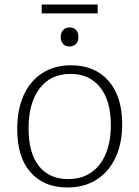

<svg xmlns="http://www.w3.org/2000/svg" viewBox="-20 -820 615 847"><path d="M294 -532Q398 -532 458.5 -463.5Q519 -395 519 -272Q519 -188 490 -125.5Q461 -63 407 -28Q353 7 277 7Q174 7 115 -59.5Q56 -126 56 -251Q56 -337 84.5 -400Q113 -463 166.5 -497.5Q220 -532 294 -532ZM291 -494Q203 -494 154.5 -429.5Q106 -365 106 -254Q106 -144 152 -87Q198 -30 280 -30Q341 -30 383 -59.5Q425 -89 447 -142.5Q469 -196 469 -268Q469 -376 421.5 -435Q374 -494 291 -494ZM411 -800V-761H164V-800ZM286 -615Q269 -615 258.5 -626Q248 -637 248 -656Q248 -677 259 -688Q270 -699 287 -699Q305 -699 315.5 -688Q326 -677 326 -656Q326 -636 314.5 -625.5Q303 -615 286 -615Z"/></svg>

Font: Bitter Thin Light
Style: Regular
Weight: 300
Version: Version 2.002